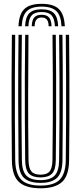

<svg xmlns="http://www.w3.org/2000/svg" viewBox="-20 -983 426 1010"><path d="M193.2 7.5Q116.2 7.5 79.9 -25.6Q43.5 -58.8 42.5 -139.8Q41.5 -235.2 41 -346.4Q40.5 -457.5 40.9 -573.6Q41.2 -689.8 42.5 -800H60Q58.8 -697.8 58.4 -581.6Q58 -465.5 58.4 -351.4Q58.8 -237.2 60 -140.8Q61 -69.8 91.5 -38.2Q122 -6.8 193.2 -6.8Q264.2 -6.8 294.6 -38.2Q325 -69.8 326 -140.8Q327.2 -235.5 327.6 -346.8Q328 -458 327.6 -574.1Q327.2 -690.2 326 -800H343.5Q344.5 -697.8 345 -585.4Q345.5 -473 345.1 -359.4Q344.8 -245.8 343.5 -139.8Q342.5 -58.5 306 -25.5Q269.5 7.5 193.2 7.5ZM193.2 -21Q133.5 -21 105.9 -47.6Q78.2 -74.2 77.5 -140Q75.8 -297.5 75.6 -462.9Q75.5 -628.2 77.5 -800H95Q93.5 -691.5 93.1 -577.9Q92.8 -464.2 93.2 -353Q93.8 -241.8 95 -140.5Q95.8 -82.8 118.8 -59.1Q141.8 -35.5 193.2 -35.5Q244.2 -35.5 267.2 -59.1Q290.2 -82.8 291 -140.5Q292.2 -241.2 292.8 -352Q293.2 -462.8 292.8 -576.5Q292.2 -690.2 291 -800H308.5Q310.5 -635.2 310.4 -464.1Q310.2 -293 308.5 -140Q307.8 -74.8 280.5 -47.9Q253.2 -21 193.2 -21ZM193.2 -49.8Q151 -49.8 132 -70.1Q113 -90.5 112.5 -141Q111.2 -235.8 110.8 -346.6Q110.2 -457.5 110.6 -573.6Q111 -689.8 112.5 -800H129.8Q128.2 -642 128 -480.5Q127.8 -319 130 -141Q130.8 -98.5 145 -81.4Q159.2 -64.2 193.2 -64.2Q227 -64.2 241.1 -81.4Q255.2 -98.5 256 -141Q257.5 -262.8 257.9 -372.1Q258.2 -481.5 257.8 -586.5Q257.2 -691.5 256.2 -800H273.5Q274.8 -698.2 275.2 -582.6Q275.8 -467 275.2 -352.8Q274.8 -238.5 273.5 -141Q273 -90 253.9 -69.9Q234.8 -49.8 193.2 -49.8ZM199 -962.8Q136.2 -962.8 108 -935.4Q79.8 -908 77.2 -845H94.5Q96.8 -900.5 121.1 -924.4Q145.5 -948.2 199 -948.2Q252.5 -948.2 276.8 -924.4Q301 -900.5 303.5 -845H321Q318 -908 289.8 -935.4Q261.5 -962.8 199 -962.8ZM199 -934Q154.2 -934 134.1 -913.4Q114 -892.8 112 -845H129.5Q131 -885 147.1 -902.4Q163.2 -919.8 199 -919.8Q234.8 -919.8 250.9 -902.4Q267 -885 268.8 -845H286Q284 -892.8 263.8 -913.4Q243.5 -934 199 -934ZM199 -905.2Q172.2 -905.2 160.1 -891.2Q148 -877.2 147 -845H162.2Q162.5 -891 199 -891Q236 -891 235.8 -845H251.2Q250 -877.2 237.9 -891.2Q225.8 -905.2 199 -905.2Z"/></svg>

Font: Big Shoulders Inline Display SemiBold
Style: Regular
Weight: 600
Designer: Patric King
Foundry: XO Type Co
Version: Version 1.000